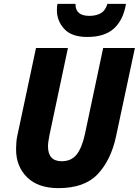

<svg xmlns="http://www.w3.org/2000/svg" viewBox="-20 -962 717 992"><path d="M282 10Q417 10 485 -62.5Q553 -135 579 -255L677 -714H513L419 -270Q403 -197 375.5 -163Q348 -129 299 -129Q228 -129 228 -206Q228 -219 230.5 -234.5Q233 -250 236 -266L331 -714H166L70 -263Q66 -246 64.5 -226.5Q63 -207 63 -191Q63 -102 120 -46Q177 10 282 10ZM431 -771Q521 -771 569 -815Q617 -859 631 -942H535Q524 -906 499.5 -893Q475 -880 442 -880Q369 -880 370 -942H277Q274 -930 274 -910Q274 -854 312 -812.5Q350 -771 431 -771Z"/></svg>

Font: Noto Sans Display Extra
Style: Italic
Weight: 800
Italic angle: -12°
Designer: Monotype Design Team
Foundry: Monotype Imaging Inc.
Version: Version 1.900